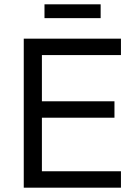

<svg xmlns="http://www.w3.org/2000/svg" viewBox="-20 -869 630 889"><path d="M90 0V-690H540V-614H174V-400H510V-324H174V-76H540V0ZM186 -785V-849H446V-785Z"/></svg>

Font: Oxanium
Style: Regular
Weight: 400
Designer: Severin Meyer
Version: Version 1.001